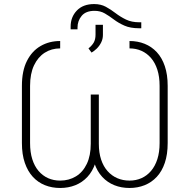

<svg xmlns="http://www.w3.org/2000/svg" viewBox="-20 -911 928 941"><path d="M663.1 -801.8H672.4V-772.5H661.6Q619.1 -772.5 589.8 -785.4Q560.5 -798.3 538.1 -815.4Q515.6 -832.5 493.7 -845.2Q471.7 -857.9 443.4 -857.9Q400.9 -857.9 380.4 -833.5Q359.9 -809.1 359.9 -775.9V-767.1H326.2V-780.8Q326.2 -827.6 356.7 -859.4Q387.2 -891.1 441.4 -891.1Q474.1 -891.1 498.8 -877.7Q523.4 -864.3 546.6 -846.4Q569.8 -828.6 597.4 -815.2Q625 -801.8 663.1 -801.8ZM428.7 -653.3 413.6 -673.8Q430.2 -687 439.2 -702.1Q448.2 -717.3 448.2 -741.7V-789.6H484.4V-739.7Q484.4 -719.7 475.6 -702.4Q466.8 -685.1 453.9 -672.6Q440.9 -660.2 428.7 -653.3ZM274.9 -710V-673.8Q232.4 -673.8 199.2 -652.6Q166 -631.3 146.7 -590.6Q127.4 -549.8 127.4 -490.2V-210Q127.4 -165 138.2 -130.9Q148.9 -96.7 168.9 -73.2Q189 -49.8 215.8 -37.8Q242.7 -25.9 274.9 -25.9Q317.9 -25.9 352.1 -46.6Q386.2 -67.4 405.5 -107.9Q424.8 -148.4 424.8 -206.5V-447.8H460.9V-206.5Q460.9 -152.3 447.3 -111.6Q433.6 -70.8 408.2 -43.7Q382.8 -16.6 348.9 -3.2Q314.9 10.3 274.9 10.3Q234.4 10.3 200.2 -3.4Q166 -17.1 140.9 -44.4Q115.7 -71.8 101.6 -113Q87.4 -154.3 87.4 -210V-490.2Q87.4 -564 112.1 -612.5Q136.7 -661.1 179 -685.5Q221.2 -710 274.9 -710ZM614.7 -673.8V-710Q654.8 -710 689 -696.3Q723.1 -682.6 748.5 -655.3Q773.9 -627.9 787.8 -586.7Q801.8 -545.4 801.8 -490.2V-210Q801.8 -154.3 787.8 -113Q773.9 -71.8 748.5 -44.4Q723.1 -17.1 689 -3.4Q654.8 10.3 614.7 10.3Q574.7 10.3 540.8 -3.2Q506.8 -16.6 481.4 -43.7Q456.1 -70.8 442.4 -111.6Q428.7 -152.3 428.7 -206.5V-447.8H464.4V-206.5Q464.4 -162.6 475.6 -128.9Q486.8 -95.2 507.3 -72.3Q527.8 -49.3 555.2 -37.6Q582.5 -25.9 614.7 -25.9Q646.5 -25.9 673.3 -37.8Q700.2 -49.8 720.2 -73.2Q740.2 -96.7 751.2 -130.9Q762.2 -165 762.2 -210V-490.2Q762.2 -535.2 751.2 -569.3Q740.2 -603.5 720.2 -626.7Q700.2 -649.9 673.3 -661.9Q646.5 -673.8 614.7 -673.8Z"/></svg>

Font: Roboto ExtraLight
Style: Regular
Weight: 250
Designer: Christian Robertson
Foundry: Google
Version: Version 3.009; 2024